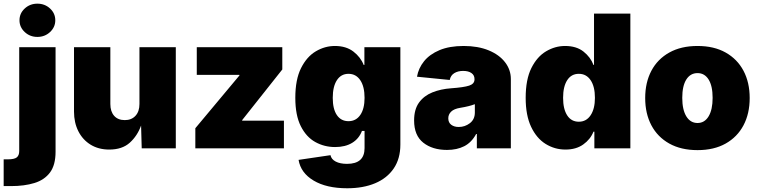

<svg xmlns="http://www.w3.org/2000/svg" viewBox="-54 -801 4100 1037"><path d="M49.8 -545.9H246.1V18.6Q246.1 90.3 216.1 130.6Q186 170.9 131.8 187.5Q77.6 204.1 5.9 204.1H-34.2V59.6H-11.7Q23.9 59.6 36.9 48.8Q49.8 38.1 49.8 14.6ZM147.9 -601.6Q107.9 -601.6 79.6 -627.9Q51.3 -654.3 51.3 -691.4Q51.3 -729 79.6 -755.1Q107.9 -781.2 147.9 -781.2Q188 -781.2 216.3 -755.1Q244.6 -729 244.6 -691.4Q244.6 -654.3 216.3 -627.9Q188 -601.6 147.9 -601.6Z M536.1 6.8Q478.5 6.8 435.5 -19.5Q392.6 -45.9 369.1 -92.3Q345.7 -138.7 345.7 -198.2V-545.9H542V-239.3Q542 -198.7 562.5 -175.5Q583 -152.3 620.1 -152.3Q656.2 -152.3 677.7 -175.5Q699.2 -198.7 699.2 -239.3V-545.9H895.5V0H711.4L708 -123Q688 -67.4 647 -30.3Q606 6.8 536.1 6.8Z M1001 0V-108.4L1239.3 -393.6V-396.5H1008.8V-545.9H1470.7V-425.8L1253.9 -152.3V-149.4H1479.5V0Z M1821.3 215.8Q1709.5 215.8 1639.9 174.3Q1570.3 132.8 1558.6 62.5L1731 37.1Q1735.4 59.1 1759 71.5Q1782.7 84 1820.3 84Q1915 84 1915 -1V-93.8H1900.9Q1885.3 -52.2 1848.1 -29.5Q1811 -6.8 1755.9 -6.8Q1697.8 -6.8 1648.9 -33.9Q1600.1 -61 1570.6 -119.6Q1541 -178.2 1541 -272.5Q1541 -371.6 1572 -433.3Q1603 -495.1 1651.9 -523.9Q1700.7 -552.7 1754.9 -552.7Q1815.4 -552.7 1854.7 -522.5Q1894 -492.2 1910.2 -450.2H1914.1V-545.9H2108.4V-20.5Q2108.4 56.2 2072.5 108.9Q2036.6 161.6 1972.2 188.7Q1907.7 215.8 1821.3 215.8ZM1828.1 -146.5Q1868.7 -146.5 1891.8 -179.9Q1915 -213.4 1915 -272.5Q1915 -333.5 1891.8 -367.9Q1868.7 -402.3 1828.1 -402.3Q1788.1 -402.3 1765.6 -367.9Q1743.2 -333.5 1743.2 -272.5Q1743.2 -211.9 1765.6 -179.2Q1788.1 -146.5 1828.1 -146.5Z M2360.4 8.8Q2281.7 8.8 2232.2 -30.3Q2182.6 -69.3 2182.6 -150.4Q2182.6 -210.4 2209.2 -247.1Q2235.8 -283.7 2281.2 -302Q2326.7 -320.3 2382.8 -324.2Q2451.2 -329.1 2480 -338.6Q2508.8 -348.1 2508.8 -372.1V-374Q2508.8 -395 2492.2 -406.5Q2475.6 -418 2447.3 -418Q2419.4 -418 2399.7 -406Q2379.9 -394 2375 -369.1L2198.2 -386.7Q2206.1 -432.6 2236.3 -470.2Q2266.6 -507.8 2320.1 -530.3Q2373.5 -552.7 2450.2 -552.7Q2527.8 -552.7 2585.2 -529.1Q2642.6 -505.4 2673.8 -464.8Q2705.1 -424.3 2705.1 -374V0H2521.5V-77.1H2517.6Q2492.7 -31.2 2453.1 -11.2Q2413.6 8.8 2360.4 8.8ZM2423.8 -115.2Q2457 -115.2 2483.9 -135.7Q2510.7 -156.2 2510.7 -193.4V-238.3Q2480.5 -226.6 2432.6 -218.8Q2398.4 -213.4 2382.8 -198.2Q2367.2 -183.1 2367.2 -162.1Q2367.2 -139.2 2383.1 -127.2Q2398.9 -115.2 2423.8 -115.2Z M3000 6.8Q2941.9 6.8 2892.8 -23.7Q2843.8 -54.2 2814.5 -116.2Q2785.2 -178.2 2785.2 -272.5Q2785.2 -371.6 2815.9 -433.3Q2846.7 -495.1 2895.5 -523.9Q2944.3 -552.7 2998 -552.7Q3059.1 -552.7 3097.4 -522.5Q3135.7 -492.2 3151.4 -450.2H3154.3V-727.5H3350.6V0H3156.2V-89.8H3151.4Q3134.8 -48.3 3096.2 -20.8Q3057.6 6.8 3000 6.8ZM3072.3 -143.6Q3112.8 -143.6 3136 -178.5Q3159.2 -213.4 3159.2 -272.5Q3159.2 -333.5 3136 -367.9Q3112.8 -402.3 3072.3 -402.3Q3031.7 -402.3 3009.5 -367.9Q2987.3 -333.5 2987.3 -272.5Q2987.3 -211.9 3009.5 -177.7Q3031.7 -143.6 3072.3 -143.6Z M3713.4 9.8Q3624.5 9.8 3561 -25.6Q3497.6 -61 3464.1 -124.3Q3430.7 -187.5 3430.7 -271.5Q3430.7 -355.5 3464.1 -418.7Q3497.6 -481.9 3561 -517.3Q3624.5 -552.7 3713.4 -552.7Q3802.2 -552.7 3865.2 -517.3Q3928.2 -481.9 3961.7 -418.7Q3995.1 -355.5 3995.1 -271.5Q3995.1 -187.5 3961.7 -124.3Q3928.2 -61 3865.2 -25.6Q3802.2 9.8 3713.4 9.8ZM3713.4 -136.7Q3751.5 -136.7 3773.2 -172.6Q3794.9 -208.5 3794.9 -272.5Q3794.9 -336.9 3773.2 -371.6Q3751.5 -406.2 3713.4 -406.2Q3674.8 -406.2 3652.8 -371.6Q3630.9 -336.9 3630.9 -272.5Q3630.9 -208.5 3652.8 -172.6Q3674.8 -136.7 3713.4 -136.7Z"/></svg>

Font: Inter Black
Style: Regular
Weight: 900
Designer: Rasmus Andersson
Foundry: rsms
Version: Version 4.000;git-a52131595